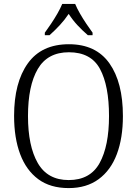

<svg xmlns="http://www.w3.org/2000/svg" viewBox="-20 -951 702 981"><path d="M331 10Q237 10 175.5 -35.5Q114 -81 83 -163.5Q52 -246 52 -359Q52 -529 122 -627Q192 -725 332 -725Q470 -725 539 -627.5Q608 -530 608 -358Q608 -246 577 -163.5Q546 -81 484 -35.5Q422 10 331 10ZM331 -31Q441 -31 489 -118Q537 -205 537 -358Q537 -513 491 -598.5Q445 -684 332 -684Q223 -684 173 -598.5Q123 -513 123 -358Q123 -205 173 -118Q223 -31 331 -31ZM209 -784Q223 -803 240.5 -829Q258 -855 273.5 -882Q289 -909 298 -931H364Q373 -909 388.5 -882Q404 -855 421.5 -829Q439 -803 453 -784V-771H429Q399 -797 375 -823Q351 -849 331 -880Q310 -849 286 -823Q262 -797 233 -771H209Z"/></svg>

Font: Noto Serif Tamil SemiCondensed Light
Style: Regular
Weight: 300
Width: 4
Designer: Indian Type Foundry, Tom Grace, and the Monotype Design Team
Foundry: Monotype Imaging Inc.
Version: Version 2.004; ttfautohint (v1.8.4.7-5d5b)